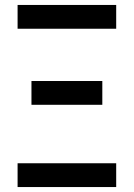

<svg xmlns="http://www.w3.org/2000/svg" viewBox="-20 -755 540 775"><path d="M51 -639V-735H449V-639ZM393 -332H107V-428H393ZM51 0V-96H449V0Z"/></svg>

Font: Moesevka
Style: Bold
Weight: 700
Monospace: yes
Designer: Belleve Invis
Foundry: Belleve Invis
Version: Version 32.5.0; ttfautohint (v1.8.4)